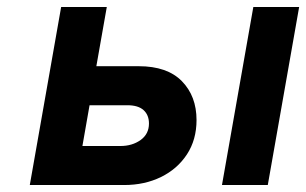

<svg xmlns="http://www.w3.org/2000/svg" viewBox="-20 -531 878 551"><path d="M65.5 0 155.5 -511H286.5L256.5 -341H378Q460 -341 502 -298Q544 -255 544 -186.5Q544 -130 516.5 -88Q489 -46 442 -23Q395 0 336 0ZM216.5 -112H325.5Q359.5 -112 383.5 -129.2Q407.5 -146.5 407.5 -176.5Q407.5 -201 392 -215Q376.5 -229 345.5 -229H237ZM617 0 707 -511H838.5L748.5 0Z"/></svg>

Font: Overpass ExtraBold
Style: Italic
Weight: 800
Italic angle: -10°
Designer: Delve Withrington, Dave Bailey, Thomas Jockin
Foundry: Delve Fonts LLC
Version: Version 4.000